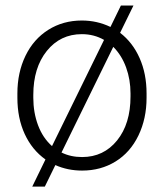

<svg xmlns="http://www.w3.org/2000/svg" viewBox="-20 -613 597 701"><path d="M43.5 -272Q43.5 -348.1 73 -409.2Q102.5 -470.2 156.5 -504.2Q210.4 -538.1 278.8 -538.1Q334.5 -538.1 383.3 -514.6L421.4 -592.8H467.3L418.5 -493.2Q464.4 -458 489.7 -400.9Q515.1 -343.8 515.1 -272V-255.9Q515.1 -179.7 485.4 -118.2Q455.6 -56.6 401.9 -23.4Q348.1 9.8 279.8 9.8Q227.1 9.8 182.1 -10.3L143.6 68.4H97.7L146 -30.8Q97.2 -65.4 70.3 -123.5Q43.5 -181.6 43.5 -255.9ZM101.6 -255.9Q101.6 -202.1 118.9 -155.8Q136.2 -109.4 169.9 -79.6L359.9 -467.3Q323.2 -488.3 278.8 -488.3Q200.2 -488.3 150.9 -427Q101.6 -365.7 101.6 -266.6ZM456.5 -272Q456.5 -322.3 440.4 -366.7Q424.3 -411.1 393.6 -441.9L204.6 -56.2Q237.8 -39.6 279.8 -39.6Q358.4 -39.6 407.5 -100.3Q456.5 -161.1 456.5 -260.7Z"/></svg>

Font: Roboto-Light
Style: Regular
Weight: 300
Designer: Google
Version: Version 2.137; 2017